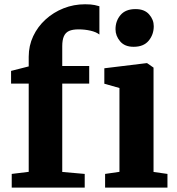

<svg xmlns="http://www.w3.org/2000/svg" viewBox="-20 -856 808 876"><path d="M33.5 0V-62.5L111 -72V-474.5H30.5V-532.5L111 -553V-597Q111 -647.5 131.5 -691Q152 -734.5 188 -767.2Q224 -800 270.2 -818.2Q316.5 -836.5 368 -836.5Q396 -836.5 411.8 -833Q427.5 -829.5 433.5 -827.5V-698.5Q419 -710 393 -716Q367 -722 338.5 -722Q311.5 -722 295.2 -714.8Q279 -707.5 271.5 -690.5Q264 -673.5 264 -645.5V-555H387V-474.5H264V-71.5L366.5 -62.5V0ZM459.5 0V-62.5L525 -72V-454.5L456 -474V-544.5L649 -568H651L680.5 -547.5V-71.5L744 -62.5V0ZM589 -642.5Q549 -642.5 528 -667.5Q507 -692.5 507 -722.5Q507 -760.5 530 -787.5Q553 -814.5 598 -814.5H599Q639 -814.5 660.2 -790.5Q681.5 -766.5 681.5 -736.5Q681.5 -698.5 658.5 -670.5Q635.5 -642.5 590 -642.5Z"/></svg>

Font: Merriweather 20pt ExtraBold
Style: Regular
Weight: 800
Version: Version 2.100